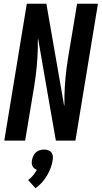

<svg xmlns="http://www.w3.org/2000/svg" viewBox="-20 -755 546 1031"><path d="M3 0 124 -735H229L325 -184Q325 -189 325.5 -193.5Q326 -198 326 -202V-239Q327 -289 332 -340Q337 -391 345 -441L394 -735H506L385 0H280L248 -182L184 -551Q184 -546 183.5 -541.5Q183 -537 183 -533V-496Q182 -446 177 -395Q172 -344 164 -294L115 0ZM171 256 131 212Q146 201 157.5 187Q169 173 178 157Q170 154 164 149Q158 144 154.5 137Q151 130 150.5 121.5Q150 113 152 104Q154 93 159 82Q164 71 173 63Q182 55 194 51.5Q206 48 217 48Q228 48 238.5 51.5Q249 55 255.5 63Q262 71 263.5 82Q265 93 263 104Q260 126 252 147Q244 168 232.5 187.5Q221 207 205.5 224.5Q190 242 171 256Z"/></svg>

Font: Iosevka Curly Oblique
Style: Bold
Weight: 700
Italic angle: -9°
Monospace: yes
Designer: Belleve Invis
Foundry: Belleve Invis
Version: Version 11.1.0; ttfautohint (v1.8.3)